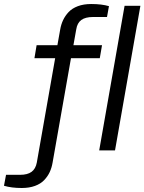

<svg xmlns="http://www.w3.org/2000/svg" viewBox="-99 -752 722 960"><path d="M9.8 188Q-41.5 188 -79.1 176.8L-68.8 122.1H1Q38.6 122.1 58.8 107.2Q79.1 92.3 85 61L176.8 -460.9H73.2L84 -525.9H188L202.1 -605Q206.5 -630.4 216.6 -651.6Q226.6 -672.9 244.1 -691.7Q261.7 -710.4 290.5 -721.2Q319.3 -731.9 356.9 -731.9Q409.7 -731.9 445.8 -721.2L436 -667H366.2Q328.1 -667 307.6 -652.1Q287.1 -637.2 282.2 -605L268.1 -525.9H411.1L399.9 -460.9H255.9L164.1 60.1Q159.7 86.4 149.7 108.2Q139.6 129.9 122.1 148.4Q104.5 167 75.9 177.5Q47.4 188 9.8 188ZM397 0 523.9 -723.1H603L476.1 0Z"/></svg>

Font: Archivo Expanded Light
Style: Italic
Weight: 300
Width: 7
Italic angle: -10°
Designer: Hector Gatti
Foundry: Omnibus-Type
Version: Version 2.001